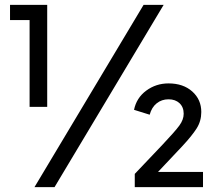

<svg xmlns="http://www.w3.org/2000/svg" viewBox="-20 -765 892 785"><path d="M101 -683H21V-745H173V-328H101ZM567 -745H649L203 0H121ZM531 -54 645 -174Q696 -228 713.5 -252Q731 -276 731 -300Q731 -327 714 -343Q697 -359 669 -359Q641 -359 620.5 -342.5Q600 -326 592 -296L528 -316Q538 -365 578 -394.5Q618 -424 669 -424Q729 -424 766 -391Q803 -358 803 -307Q803 -270 784 -240Q765 -210 725 -167L626 -62H810V0H531Z"/></svg>

Font: Eudoxus Sans
Style: Regular
Weight: 400
Designer: Stijn de Vries
Foundry: tokotype
Version: Version 2.005